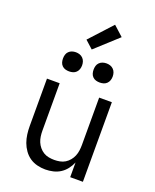

<svg xmlns="http://www.w3.org/2000/svg" viewBox="-175 -1073 951 1179"><g transform="rotate(20 300.0 -483.0)"><path d="M268 8Q242 8 215.5 1.5Q189 -5 167 -20Q145 -35 129 -57.5Q113 -80 104 -105Q95 -130 91.5 -156.5Q88 -183 88 -210V-520H171V-210Q171 -192 173.5 -173.5Q176 -155 183 -138Q190 -121 202 -106.5Q214 -92 229.5 -82.5Q245 -73 263.5 -69.5Q282 -66 300 -66Q318 -66 336.5 -69.5Q355 -73 370.5 -82.5Q386 -92 398 -106.5Q410 -121 417 -138Q424 -155 426.5 -173.5Q429 -192 429 -210V-520H512V0H429V-96Q419 -72 403 -51.5Q387 -31 366 -17.5Q345 -4 319.5 2Q294 8 268 8ZM400 -608Q387 -608 375 -611.5Q363 -615 354 -624Q345 -633 341.5 -645Q338 -657 338 -670Q338 -683 341.5 -695Q345 -707 354 -716Q363 -725 375 -729Q387 -733 400 -733Q413 -733 425 -729Q437 -725 446 -716Q455 -707 459 -695Q463 -683 463 -670Q463 -657 459 -645Q455 -633 446 -624Q437 -615 425 -611.5Q413 -608 400 -608ZM200 -608Q187 -608 175 -611.5Q163 -615 154 -624Q145 -633 141.5 -645Q138 -657 138 -670Q138 -683 141.5 -695Q145 -707 154 -716Q163 -725 175 -729Q187 -733 200 -733Q213 -733 225 -729Q237 -725 246 -716Q255 -707 259 -695Q263 -683 263 -670Q263 -657 259 -645Q255 -633 246 -624Q237 -615 225 -611.5Q213 -608 200 -608ZM285 -782 234 -828 368 -974 432 -916Z"/></g></svg>

Font: Iosevka Custom Extended
Style: Regular
Weight: 400
Width: 7
Monospace: yes
Designer: Belleve Invis
Foundry: Belleve Invis
Version: Version 11.2.4; ttfautohint (v1.8.4)